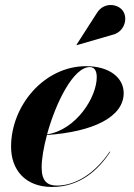

<svg xmlns="http://www.w3.org/2000/svg" viewBox="-20 -733 534 763"><path d="M424.5 -594C472.5 -603.5 490 -657 469 -689C450.5 -717 393.5 -728 364.5 -680.5L284 -555L285 -553.5ZM145.5 -67.5C145.5 -102 153.5 -148 166.5 -196.5C350 -209 471.5 -268 471.5 -363C471.5 -423 416.5 -470 322 -470C156.5 -470 24 -314.5 24 -150C24 -60 78.5 10 187 10C298.5 10 371.5 -58.5 418 -129.5L416 -130.5C358.5 -45.5 282 4.5 206 4.5C169.5 4.5 145.5 -12 145.5 -67.5ZM337 -466.5C358 -466.5 364.5 -447 364.5 -426.5C364.5 -346 282 -216.5 167 -199C201.5 -325 271.5 -466.5 337 -466.5Z"/></svg>

Font: Bodoni* 72pt
Style: Bold Italic
Weight: 700
Italic angle: -13°
Version: Version 2.3